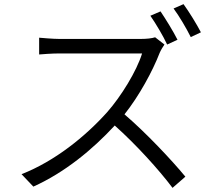

<svg xmlns="http://www.w3.org/2000/svg" viewBox="-20 -866 1040 927"><path d="M755 -811 706 -790C733 -751 768 -692 787 -651L837 -674C817 -714 780 -774 755 -811ZM866 -846 818 -825C846 -787 879 -731 901 -687L950 -710C931 -747 893 -809 866 -846ZM774 -651 729 -686C714 -681 689 -678 659 -678C622 -678 304 -678 267 -678C236 -678 180 -683 169 -684V-603C178 -604 232 -608 267 -608C300 -608 631 -608 666 -608C640 -523 565 -401 497 -324C392 -207 245 -88 84 -25L141 35C292 -33 426 -143 534 -260C637 -168 746 -48 813 41L875 -13C809 -93 687 -223 581 -314C652 -403 717 -523 751 -611C756 -623 768 -643 774 -651Z"/></svg>

Font: ChiuKong Gothic CL Normal
Style: Regular
Weight: 350
Designer: Ryoko NISHIZUKA 西塚涼子 (kana, bopomofo & ideographs); Paul D. Hunt (Latin, Greek & Cyrillic); Sandoll Communications 산돌커뮤니
Foundry: Adobe
Version: Version 1.300